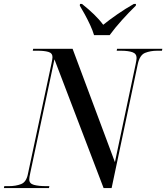

<svg xmlns="http://www.w3.org/2000/svg" viewBox="-44 -964 852 984"><path d="M-24 0 -22 -10H1Q37 -10 64 -20.5Q91 -31 99 -72L220 -639Q222 -649 223.5 -657.5Q225 -666 225 -671Q225 -692 204 -698Q183 -704 150 -704H124L126 -714H328L545 -133L651 -634Q653 -644 654.5 -652.5Q656 -661 656 -667Q656 -689 634.5 -696.5Q613 -704 575 -704H554L556 -714H788L786 -704H762Q727 -704 699.5 -693Q672 -682 662 -635L528 0H487L235 -660L111 -77Q106 -55 106 -44Q106 -23 130 -16.5Q154 -10 193 -10H209L207 0ZM438 -784Q431 -808 418 -836Q405 -864 390.5 -890.5Q376 -917 365 -935L366 -944H376Q410 -917 437.5 -890.5Q465 -864 485 -837Q516 -862 557 -890.5Q598 -919 642 -944H653L652 -935Q617 -901 581 -861Q545 -821 518 -784Z"/></svg>

Font: Noto Serif Display SemiCondensed Medium
Style: Italic
Weight: 500
Width: 4
Italic angle: -12°
Designer: Monotype Design Team
Foundry: Monotype Imaging Inc.
Version: Version 2.009